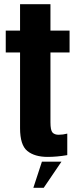

<svg xmlns="http://www.w3.org/2000/svg" viewBox="-20 -744 368 919"><path d="M208 7Q146 7 111 -21.2Q76 -49.5 76 -130.5V-493H7.5V-597.5H76V-724H221.5V-597.5H313V-493H221.5V-159Q221.5 -120.5 231.2 -109.8Q241 -99 260.5 -99Q281.5 -99 302 -104.5V-1.5Q252 7 208 7ZM139.6 155 180.6 29.9H274.1L189.2 155Z"/></svg>

Font: Anybody Condensed Regular
Style: Bold
Weight: 700
Width: 3
Designer: Tyler Finck
Foundry: Etcetera Type Company
Version: Version 1.010; ttfautohint (v1.8.3) -l 8 -r 50 -G 200 -x 14 